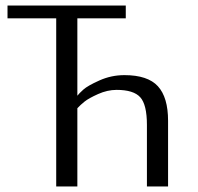

<svg xmlns="http://www.w3.org/2000/svg" viewBox="-20 -670 710 690"><path d="M432 -650V-604H258V-326Q264 -334 279.5 -348Q295 -362 337.5 -381Q380 -400 427 -400Q511 -400 547.5 -360Q584 -320 584 -236V0H508V-221Q508 -294 484 -320.5Q460 -347 399 -347Q366 -347 332.5 -332Q299 -317 284 -305Q269 -293 258 -281V0H182V-604H7V-650Z"/></svg>

Font: Arsenal
Style: Regular
Weight: 400
Designer: Andrij Shevchenko
Foundry: Stairsfor.com
Version: Version 1.000